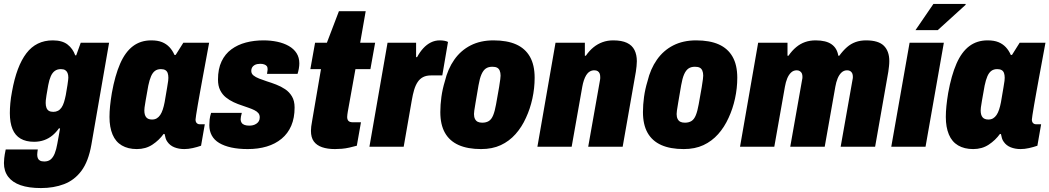

<svg xmlns="http://www.w3.org/2000/svg" viewBox="-41 -745 5329 975"><path d="M167 210Q105 210 63.5 195.5Q22 181 0.5 152.5Q-21 124 -21 83Q-21 75 -19.5 58.5Q-18 42 -12 14H151Q150 19 149 27Q148 35 148 40Q148 50 151 58Q154 66 162 70.5Q170 75 184 75Q204 75 216.5 64.5Q229 54 237 34Q245 14 250 -15Q254 -34 257 -53.5Q260 -73 264 -93H258Q244 -73 225.5 -57.5Q207 -42 183.5 -33.5Q160 -25 132 -25Q91 -25 63.5 -41Q36 -57 22.5 -89.5Q9 -122 9 -171Q9 -194 11.5 -221.5Q14 -249 20 -280Q43 -409 93 -474.5Q143 -540 227 -540Q275 -540 302 -519Q329 -498 341 -464H346L369 -528H513L423 -10Q408 75 372.5 122.5Q337 170 284.5 190Q232 210 167 210ZM230 -177Q243 -177 253.5 -182.5Q264 -188 271.5 -199Q279 -210 284 -226Q289 -242 293 -262Q299 -295 301.5 -312.5Q304 -330 305 -338.5Q306 -347 306 -351Q306 -365 302 -374.5Q298 -384 290 -389Q282 -394 268 -394Q250 -394 237.5 -385Q225 -376 217 -358Q209 -340 204 -313Q198 -279 195 -261Q192 -243 191.5 -235Q191 -227 191 -222Q191 -208 195 -197.5Q199 -187 207.5 -182Q216 -177 230 -177Z M654 12Q609 12 577.5 -6.5Q546 -25 530.5 -62Q515 -99 515 -151Q515 -177 518 -207Q521 -237 527 -273Q543 -362 569 -421.5Q595 -481 634 -510.5Q673 -540 727 -540Q760 -540 782 -531Q804 -522 819.5 -505.5Q835 -489 845 -466H851L890 -528H1021L997 -398Q993 -376 987 -344Q981 -312 975 -278Q969 -244 963.5 -213Q958 -182 955 -161.5Q952 -141 952 -138Q952 -126 958 -120Q964 -114 973 -114H999L980 -5Q960 2 937.5 7Q915 12 895 12Q867 12 844.5 3Q822 -6 809 -25Q803 -33 800 -43Q797 -53 795 -64L790 -65Q767 -33 733 -10.5Q699 12 654 12ZM731 -138Q745 -138 755 -144Q765 -150 772.5 -161Q780 -172 785.5 -188.5Q791 -205 795 -226Q803 -275 807.5 -299.5Q812 -324 813 -334.5Q814 -345 814 -350Q814 -364 810.5 -374Q807 -384 798.5 -389Q790 -394 776 -394Q758 -394 746 -385Q734 -376 726 -357.5Q718 -339 712 -310Q703 -259 698.5 -234Q694 -209 693 -199Q692 -189 692 -184Q692 -161 701.5 -149.5Q711 -138 731 -138Z M1217 12Q1170 12 1133.5 4Q1097 -4 1072 -19Q1047 -34 1034.5 -57Q1022 -80 1022 -109Q1022 -123 1023.5 -138Q1025 -153 1031 -172H1187Q1184 -160 1182.5 -153Q1181 -146 1181 -139Q1181 -129 1186 -121.5Q1191 -114 1201 -110.5Q1211 -107 1225 -107Q1234 -107 1243 -109Q1252 -111 1260.5 -116.5Q1269 -122 1273.5 -130Q1278 -138 1278 -149Q1278 -162 1271 -170.5Q1264 -179 1251 -185.5Q1238 -192 1222 -197.5Q1206 -203 1189 -209Q1167 -216 1145.5 -226Q1124 -236 1106 -250.5Q1088 -265 1077 -287Q1066 -309 1066 -341Q1066 -395 1084 -433Q1102 -471 1134 -494.5Q1166 -518 1207.5 -529Q1249 -540 1297 -540Q1334 -540 1367 -533Q1400 -526 1425.5 -511.5Q1451 -497 1465 -475Q1479 -453 1479 -423Q1479 -411 1476.5 -396.5Q1474 -382 1470 -370H1315Q1317 -383 1317.5 -387.5Q1318 -392 1318 -394Q1318 -404 1313.5 -409.5Q1309 -415 1300.5 -418Q1292 -421 1280 -421Q1273 -421 1265 -419.5Q1257 -418 1250 -413.5Q1243 -409 1239 -402Q1235 -395 1235 -385Q1235 -371 1246 -362Q1257 -353 1275 -346Q1293 -339 1314 -332Q1337 -325 1361.5 -315.5Q1386 -306 1407 -292Q1428 -278 1441.5 -255.5Q1455 -233 1455 -199Q1455 -146 1438 -106.5Q1421 -67 1389 -40.5Q1357 -14 1313.5 -1Q1270 12 1217 12Z M1660 12Q1622 12 1594.5 2.5Q1567 -7 1552.5 -27Q1538 -47 1538 -81Q1538 -90 1539.5 -103Q1541 -116 1545 -137L1589 -394H1535L1559 -528H1619L1680 -688H1816L1788 -528H1864L1840 -394H1764L1725 -177Q1724 -170 1723 -163.5Q1722 -157 1722 -151Q1722 -138 1728.5 -131Q1735 -124 1752 -124H1792L1771 -5Q1753 0 1733 4.5Q1713 9 1694.5 10.5Q1676 12 1660 12Z M1835 0 1927 -528H2072V-455H2077Q2091 -481 2108.5 -500Q2126 -519 2147 -529.5Q2168 -540 2192 -540Q2204 -540 2215.5 -538Q2227 -536 2234 -532L2205 -362H2148Q2124 -362 2107.5 -353.5Q2091 -345 2080 -328.5Q2069 -312 2062 -288.5Q2055 -265 2050 -235L2009 0Z M2402 12Q2334 12 2288 -8.5Q2242 -29 2218.5 -70.5Q2195 -112 2195 -176Q2195 -213 2200.5 -253Q2206 -293 2218 -332Q2233 -395 2266 -442Q2299 -489 2349 -514.5Q2399 -540 2465 -540Q2534 -540 2580 -519.5Q2626 -499 2650 -457Q2674 -415 2674 -350Q2674 -297 2662.5 -244.5Q2651 -192 2630 -147Q2609 -100 2577 -64Q2545 -28 2502 -8Q2459 12 2402 12ZM2408 -122Q2428 -122 2441.5 -130.5Q2455 -139 2463.5 -160Q2472 -181 2478 -215Q2489 -274 2493.5 -302.5Q2498 -331 2499.5 -343Q2501 -355 2501 -361Q2501 -376 2496.5 -386.5Q2492 -397 2483 -401.5Q2474 -406 2459 -406Q2439 -406 2426 -397Q2413 -388 2404 -367.5Q2395 -347 2389 -312Q2379 -253 2374 -224Q2369 -195 2367.5 -183.5Q2366 -172 2366 -166Q2366 -151 2371 -141Q2376 -131 2385 -126.5Q2394 -122 2408 -122Z M2688 0 2780 -528H2929V-462H2934Q2952 -488 2973 -505Q2994 -522 3019 -531Q3044 -540 3073 -540Q3116 -540 3142.5 -527.5Q3169 -515 3181 -491Q3193 -467 3193 -434Q3193 -422 3191.5 -409Q3190 -396 3188 -381L3121 0H2946L3006 -339Q3007 -343 3007 -347Q3007 -351 3007 -354Q3007 -365 3004 -372Q3001 -379 2994.5 -383.5Q2988 -388 2977 -388Q2964 -388 2953.5 -381.5Q2943 -375 2936 -363.5Q2929 -352 2924 -337Q2919 -322 2916 -305L2862 0Z M3431 12Q3363 12 3317 -8.5Q3271 -29 3247.5 -70.5Q3224 -112 3224 -176Q3224 -213 3229.5 -253Q3235 -293 3247 -332Q3262 -395 3295 -442Q3328 -489 3378 -514.5Q3428 -540 3494 -540Q3563 -540 3609 -519.5Q3655 -499 3679 -457Q3703 -415 3703 -350Q3703 -297 3691.5 -244.5Q3680 -192 3659 -147Q3638 -100 3606 -64Q3574 -28 3531 -8Q3488 12 3431 12ZM3437 -122Q3457 -122 3470.5 -130.5Q3484 -139 3492.5 -160Q3501 -181 3507 -215Q3518 -274 3522.5 -302.5Q3527 -331 3528.5 -343Q3530 -355 3530 -361Q3530 -376 3525.5 -386.5Q3521 -397 3512 -401.5Q3503 -406 3488 -406Q3468 -406 3455 -397Q3442 -388 3433 -367.5Q3424 -347 3418 -312Q3408 -253 3403 -224Q3398 -195 3396.5 -183.5Q3395 -172 3395 -166Q3395 -151 3400 -141Q3405 -131 3414 -126.5Q3423 -122 3437 -122Z M3717 0 3809 -528H3958V-462H3963Q3981 -488 4002 -505.5Q4023 -523 4047.5 -531.5Q4072 -540 4101 -540Q4154 -540 4182 -520Q4210 -500 4216 -462H4221Q4240 -488 4260 -505.5Q4280 -523 4304 -531.5Q4328 -540 4357 -540Q4420 -540 4447.5 -512.5Q4475 -485 4475 -435Q4475 -422 4473.5 -409Q4472 -396 4470 -381L4403 0H4228L4288 -339Q4289 -343 4289.5 -347Q4290 -351 4290 -354Q4290 -365 4287 -372Q4284 -379 4277.5 -383.5Q4271 -388 4261 -388Q4244 -388 4232 -376.5Q4220 -365 4212.5 -346.5Q4205 -328 4201 -305L4147 0H3972L4032 -339Q4033 -343 4033.5 -347Q4034 -351 4034 -354Q4034 -365 4031 -372Q4028 -379 4021 -383.5Q4014 -388 4005 -388Q3988 -388 3976 -376.5Q3964 -365 3956.5 -346.5Q3949 -328 3945 -305L3891 0Z M4485 0 4578 -528H4752L4659 0ZM4608 -592 4699 -725H4862L4863 -721L4721 -592Z M4901 12Q4856 12 4824.5 -6.5Q4793 -25 4777.5 -62Q4762 -99 4762 -151Q4762 -177 4765 -207Q4768 -237 4774 -273Q4790 -362 4816 -421.5Q4842 -481 4881 -510.5Q4920 -540 4974 -540Q5007 -540 5029 -531Q5051 -522 5066.5 -505.5Q5082 -489 5092 -466H5098L5137 -528H5268L5244 -398Q5240 -376 5234 -344Q5228 -312 5222 -278Q5216 -244 5210.5 -213Q5205 -182 5202 -161.5Q5199 -141 5199 -138Q5199 -126 5205 -120Q5211 -114 5220 -114H5246L5227 -5Q5207 2 5184.5 7Q5162 12 5142 12Q5114 12 5091.5 3Q5069 -6 5056 -25Q5050 -33 5047 -43Q5044 -53 5042 -64L5037 -65Q5014 -33 4980 -10.5Q4946 12 4901 12ZM4978 -138Q4992 -138 5002 -144Q5012 -150 5019.5 -161Q5027 -172 5032.5 -188.5Q5038 -205 5042 -226Q5050 -275 5054.5 -299.5Q5059 -324 5060 -334.5Q5061 -345 5061 -350Q5061 -364 5057.5 -374Q5054 -384 5045.5 -389Q5037 -394 5023 -394Q5005 -394 4993 -385Q4981 -376 4973 -357.5Q4965 -339 4959 -310Q4950 -259 4945.5 -234Q4941 -209 4940 -199Q4939 -189 4939 -184Q4939 -161 4948.5 -149.5Q4958 -138 4978 -138Z"/></svg>

Font: Archivo Condensed Black
Style: Italic
Weight: 900
Width: 3
Italic angle: -10°
Designer: Hector Gatti
Foundry: Omnibus-Type
Version: Version 2.001